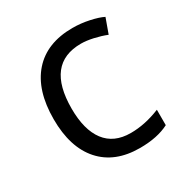

<svg xmlns="http://www.w3.org/2000/svg" viewBox="-134 -654 744 773"><g transform="rotate(-30 238.0 -267.5)"><path d="M299.8 9.8Q183.6 9.8 119.9 -61.8Q56.2 -133.3 56.2 -264.2Q56.2 -398.4 120.8 -471.7Q185.5 -544.9 305.2 -544.9Q343.8 -544.9 382.3 -536.6Q420.9 -528.3 442.9 -517.1L418 -448.2Q391.1 -459 359.4 -466.1Q327.6 -473.1 303.2 -473.1Q140.1 -473.1 140.1 -265.1Q140.1 -166.5 179.9 -113.8Q219.7 -61 297.9 -61Q364.7 -61 435.1 -89.8V-18.1Q381.3 9.8 299.8 9.8Z"/></g></svg>

Font: f0_44652 
Style: Regular
Weight: 400
Foundry: Ascender Corporation
Version: Version 1.10